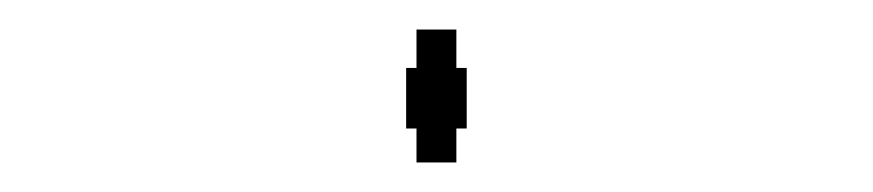

<svg xmlns="http://www.w3.org/2000/svg" viewBox="-20 -325 591 130"><path d="M296 -279V-251V-238H289V-215H262V-238H255V-266V-279H262V-305H289V-279Z"/></svg>

Font: Noto Serif Light
Style: Regular
Weight: 300
Designer: Monotype Design Team
Foundry: Monotype Imaging Inc.
Version: Version 1.001